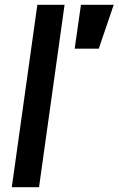

<svg xmlns="http://www.w3.org/2000/svg" viewBox="-20 -777 492 797"><path d="M29 0H142L248 -757H135ZM290 -575H390L452 -757H316Z"/></svg>

Font: Mluvka SemiBold
Style: Italic
Weight: 600
Italic angle: -8°
Designer: Modified by Jiří Krblich, Original typeface by Gumpita Rahayu
Foundry: Gumpita Rahayu & Jiří Krblich
Version: Version 2.000;Glyphs 3.1.1 (3134)